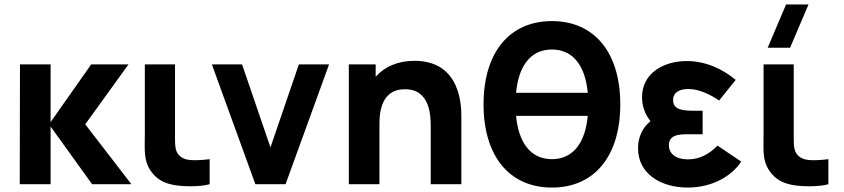

<svg xmlns="http://www.w3.org/2000/svg" viewBox="-20 -830 3802 865"><path d="M208 0V-260L395 0H572L364 -270L559 -540H391L208 -280V-540H70L69 0Z M766.5 4C806.5 11 882.5 12 924.5 0V-113C895.5 -109 862.5 -107 836.5 -109C815.5 -111 792.5 -119 779.5 -140C766.5 -161 768.5 -193 768.5 -237V-540H632.5V-229C632.5 -156 626.5 -111 656.5 -64C687.5 -16 728.5 -3 766.5 4Z M1266.5 0 1462.5 -540H1326.5L1198.5 -166L1070.5 -540H934.5L1130.5 0Z M1689.5 0V-274C1689.5 -408 1757.5 -428 1804.5 -428C1920.5 -428 1920.5 -304 1920.5 -255V0H2058.5V-303C2058.5 -348 2058.5 -556 1847.5 -556C1770 -556 1711.5 -528 1672.5 -484.5V-540H1551.5V0Z M2466.5 15C2657.5 15 2774.5 -126 2774.5 -360C2774.5 -594 2657.5 -735 2466.5 -735C2275.5 -735 2158.5 -594 2158.5 -360C2158.5 -126 2275.5 15 2466.5 15ZM2466.5 -607C2564.5 -607 2617 -530 2628 -412H2305C2316 -530 2368.5 -607 2466.5 -607ZM2466.5 -113C2368.5 -113 2316 -190 2305 -308H2628C2617 -190 2564.5 -113 2466.5 -113Z M3078.5 15C3179.5 15 3270.5 -29 3319.5 -102L3212.5 -174C3174.5 -135 3131.5 -112 3079.5 -112C3025.5 -112 2993.5 -137 2993.5 -176C2993.5 -232 3057.5 -225 3113.5 -225H3145.5V-331H3113.5C3057.5 -331 3012.5 -334 3012.5 -379C3012.5 -416 3044.5 -429 3080.5 -429C3128.5 -429 3179.5 -405 3219.5 -377L3294.5 -470C3233.5 -521 3156.5 -555 3074.5 -555C2970.5 -555 2872.5 -501 2872.5 -392C2872.5 -354.5 2883.5 -319 2910.5 -284C2875.5 -256 2854.5 -213.5 2854.5 -162C2854.5 -46 2958.5 15 3078.5 15Z M3438.5 -615H3539.5L3622.5 -810H3521.5ZM3554 4C3594 11 3670 12 3712 0V-113C3683 -109 3650 -107 3624 -109C3603 -111 3580 -119 3567 -140C3554 -161 3556 -193 3556 -237V-540H3420V-229C3420 -156 3414 -111 3444 -64C3475 -16 3516 -3 3554 4Z"/></svg>

Font: Manrope ExtraBold
Style: Regular
Weight: 800
Designer: Mikhail Sharanda
Foundry: Mikhail Sharanda
Version: Version 4.505